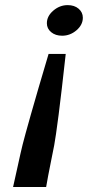

<svg xmlns="http://www.w3.org/2000/svg" viewBox="-20 -746 351 766"><path d="M173.8 -530.8H242.2Q225.6 -379.4 213.9 -288.3Q202.1 -197.3 196.3 -166.7Q190.4 -136.2 181.2 -90.8Q171.9 -45.4 164.1 0H32.2Q40 -33.7 51.5 -86.9Q63 -140.1 70.3 -169.4Q77.6 -198.7 103 -288.6Q128.4 -378.4 173.8 -530.8ZM250 -725.6Q276.9 -725.6 293.7 -711.2Q310.5 -696.8 310.5 -675.3Q310.5 -647 285.2 -625.2Q259.8 -603.5 228 -603.5Q201.2 -603.5 184.1 -617.7Q167 -631.8 167 -653.3Q167 -681.6 192.6 -703.6Q218.3 -725.6 250 -725.6Z"/></svg>

Font: Flanker
Style: Bold Italic
Weight: 700
Italic angle: -12°
Designer: Flanker
Version: Version 2.000